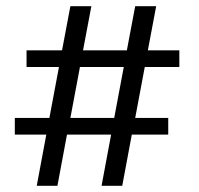

<svg xmlns="http://www.w3.org/2000/svg" viewBox="-20 -602 645 622"><path d="M130 -166H28V-220H140L171 -385H66V-439H181L208 -582H276L249 -439H391L418 -582H486L459 -439H561V-385H449L418 -220H525V-166H407L376 0H309L340 -166H197L166 0H99ZM350 -220 381 -385H239L208 -220Z"/></svg>

Font: Maitree
Style: Regular
Weight: 400
Designer: CadsonDemak Team
Foundry: CadsonDemak
Version: Version 1.001